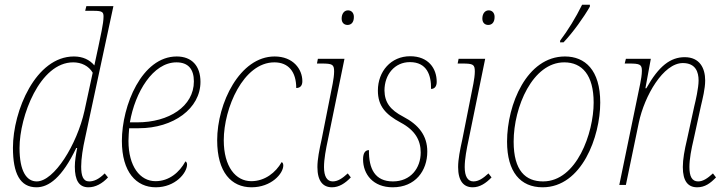

<svg xmlns="http://www.w3.org/2000/svg" viewBox="-20 -786 3082 816"><path d="M135 10C187 10 244 -31 304 -157H308C303 -131 298 -102 298 -78C298 -19 316 10 356 10C385 10 414 -5 439 -32L425 -49C400 -24 379 -15 359 -15C333 -15 325 -39 325 -78C325 -112 332 -157 342 -201L462 -760H347L342 -740H379C416 -740 420 -734 420 -715C420 -702 417 -679 412 -655L398 -587C393 -561 386 -534 381 -508C361 -532 332 -546 294 -546C132 -546 35 -315 35 -158C35 -49 65 10 135 10ZM136 -15C93 -15 63 -58 63 -157C63 -291 149 -521 291 -521C326 -521 357 -506 374 -477L339 -315C307 -171 210 -15 136 -15Z M642 10C725 10 775 -51 775 -87C775 -93 772 -99 768 -100C743 -54 699 -16 641 -16C575 -16 526 -79 526 -187C526 -203 528 -230 529 -241H570C717 -241 832 -325 832 -438C832 -506 795 -546 731 -546C583 -546 498 -338 498 -187C498 -55 559 10 642 10ZM563 -266H532C554 -394 630 -521 730 -521C780 -521 804 -492 804 -440C804 -334 698 -266 563 -266Z M1049 10C1133 10 1184 -48 1184 -83C1184 -90 1181 -96 1177 -97C1152 -53 1106 -16 1048 -16C982 -16 931 -77 931 -190C931 -326 1014 -521 1146 -521C1206 -521 1239 -481 1239 -412C1255 -412 1265 -421 1265 -441C1265 -492 1226 -546 1147 -546C999 -546 903 -347 903 -190C903 -53 964 10 1049 10Z M1457 -680C1471 -680 1484 -689 1484 -714C1484 -732 1473 -742 1459 -742C1443 -742 1432 -728 1432 -707C1432 -689 1443 -680 1457 -680ZM1391 10C1421 10 1447 -7 1471 -32L1458 -49C1435 -28 1416 -15 1394 -15C1370 -15 1357 -36 1357 -76C1357 -110 1365 -152 1374 -194L1444 -536H1331L1327 -516H1347C1393 -516 1400 -512 1400 -482C1400 -468 1397 -446 1394 -431L1347 -194C1337 -149 1329 -109 1329 -76C1329 -16 1353 10 1391 10Z M1649 10C1745 10 1796 -60 1796 -142C1796 -210 1759 -256 1694 -290C1638 -319 1615 -351 1614 -401C1614 -470 1658 -522 1722 -522C1794 -522 1813 -467 1812 -408C1827 -408 1836 -419 1836 -438C1836 -495 1801 -547 1723 -547C1642 -547 1586 -483 1586 -401C1586 -336 1618 -300 1683 -265C1745 -232 1768 -189 1768 -138C1768 -71 1725 -15 1650 -15C1574 -15 1547 -68 1548 -148C1534 -148 1523 -138 1523 -109C1523 -45 1566 10 1649 10Z M2055 -680C2069 -680 2082 -689 2082 -714C2082 -732 2071 -742 2057 -742C2041 -742 2030 -728 2030 -707C2030 -689 2041 -680 2055 -680ZM1989 10C2019 10 2045 -7 2069 -32L2056 -49C2033 -28 2014 -15 1992 -15C1968 -15 1955 -36 1955 -76C1955 -110 1963 -152 1972 -194L2042 -536H1929L1925 -516H1945C1991 -516 1998 -512 1998 -482C1998 -468 1995 -446 1992 -431L1945 -194C1935 -149 1927 -109 1927 -76C1927 -16 1951 10 1989 10Z M2360 -606H2375C2416 -649 2462 -714 2487 -758V-766H2454C2427 -711 2393 -656 2361 -614ZM2286 10C2453 10 2531 -206 2531 -350C2531 -489 2466 -546 2381 -546C2219 -546 2135 -342 2135 -184C2135 -55 2192 10 2286 10ZM2288 -15C2214 -15 2163 -60 2163 -184C2163 -332 2244 -521 2378 -521C2454 -521 2503 -467 2503 -350C2503 -221 2431 -15 2288 -15Z M2943 10C2976 10 2999 -7 3023 -32L3010 -49C2987 -28 2968 -15 2947 -15C2921 -15 2910 -36 2910 -76C2910 -110 2918 -152 2928 -194L2959 -336C2966 -366 2977 -409 2977 -444C2977 -496 2954 -543 2890 -543C2830 -543 2780 -506 2727 -411H2723L2746 -536H2640L2635 -516H2653C2700 -516 2708 -512 2708 -485C2708 -468 2704 -446 2701 -431L2612 0H2640L2695 -265C2719 -379 2799 -518 2882 -518C2937 -518 2949 -479 2949 -444C2949 -412 2936 -356 2931 -336L2900 -194C2889 -148 2882 -109 2882 -76C2882 -16 2904 10 2943 10Z"/></svg>

Font: Noto Serif SemiCondensed Thin
Style: Italic
Weight: 100
Width: 4
Italic angle: -12°
Designer: Monotype Design Team
Foundry: Monotype Imaging Inc.
Version: Version 2.013